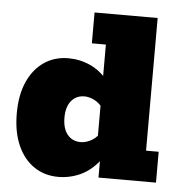

<svg xmlns="http://www.w3.org/2000/svg" viewBox="-46 -627 639 682"><g transform="rotate(5 273.0 -286.5)"><path d="M186 10Q137 10 99.5 -15.5Q62 -41 41 -88.5Q20 -136 20 -202Q20 -268 41 -315Q62 -362 99.5 -387.5Q137 -413 186 -413Q227 -413 264.5 -396Q302 -379 332 -341L314 -332V-473H264V-583H489V-110H534V0H329V-80L332 -62Q302 -24 264.5 -7Q227 10 186 10ZM255 -120Q270 -120 287.5 -128Q305 -136 320 -155L314 -98V-297L320 -248Q305 -267 287.5 -275Q270 -283 255 -283Q225 -283 207.5 -261.5Q190 -240 190 -202Q190 -163 207.5 -141.5Q225 -120 255 -120Z"/></g></svg>

Font: Rokkitt Black
Style: Regular
Weight: 900
Designer: Vernon Adams
Foundry: Vernon Adams
Version: Version 3.103